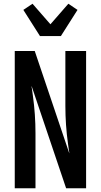

<svg xmlns="http://www.w3.org/2000/svg" viewBox="-20 -1008 540 1028"><path d="M59 0V-735H166L351 -187Q351 -191 350.5 -194.5Q350 -198 349 -202L344 -239Q337 -289 333.5 -339.5Q330 -390 330 -441V-735H441V0H334L149 -548Q149 -544 149.5 -540.5Q150 -537 151 -533L156 -496Q163 -446 166.5 -395.5Q170 -345 170 -294V0ZM194 -815 105 -955 154 -988 250 -878 346 -988 395 -955 306 -815Z"/></svg>

Font: Iosevka Curly
Style: Bold
Weight: 700
Monospace: yes
Designer: Belleve Invis
Foundry: Belleve Invis
Version: Version 22.1.2; ttfautohint (v1.8.4)